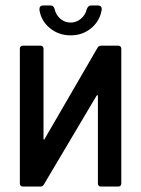

<svg xmlns="http://www.w3.org/2000/svg" viewBox="-20 -680 519 706"><path d="M415 6H351Q346 6 343 3Q340 0 340 -5V-327Q340 -330 338.5 -330Q337 -330 335 -328L141 -1Q137 6 128 6H64Q59 6 56 3Q53 0 53 -5V-501Q53 -506 56 -509Q59 -512 64 -512H129Q134 -512 137 -509Q140 -506 140 -501V-170Q140 -167 141.5 -166.5Q143 -166 144 -169L339 -505Q343 -512 352 -512H415Q420 -512 423 -509Q426 -506 426 -501V-5Q426 0 423 3Q420 6 415 6ZM125 -644V-646Q125 -660 140 -660H165Q178 -660 181 -646Q186 -625 202 -611Q218 -597 240 -597Q261 -597 277.5 -611Q294 -625 299 -646Q304 -660 315 -660H339Q355 -660 354 -645Q348 -604 316 -577Q284 -550 240 -550Q196 -550 163.5 -576.5Q131 -603 125 -644Z"/></svg>

Font: Barlow_Medium_SS
Style: Regular
Weight: 500
Designer: Jeremy Tribby
Foundry: Jeremy Tribby
Version: Version 1.101 August 23, 2024